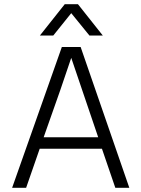

<svg xmlns="http://www.w3.org/2000/svg" viewBox="-20 -899 677 919"><path d="M235 -729H171L290 -879H353L472 -729H408L321 -836ZM105 0H38L276 -674H366L599 0H532L468 -187H170ZM321 -622Q283 -506 189 -242H450Z"/></svg>

Font: Hind Kochi Light
Style: Regular
Weight: 300
Designer: Dhruvi Tolia
Foundry: Indian Type Foundry
Version: Version 0.702;PS 1.0;hotconv 1.0.81;makeotf.lib2.5.63406